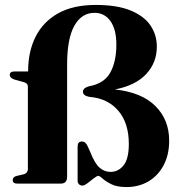

<svg xmlns="http://www.w3.org/2000/svg" viewBox="-20 -744 725 778"><path d="M665.5 -174Q665.5 -117 643.2 -74.8Q621 -32.5 581.8 -9.2Q542.5 14 492.5 14Q455 14 432 2.8Q409 -8.5 396.5 -19.8Q384 -31 379 -31.5Q373 -31.5 360.5 -21.8Q348 -12 335 -2Q322 8 314 8Q305 8 299.8 2.2Q294.5 -3.5 294.5 -11V-150Q294.5 -170.5 311.5 -170.5Q320 -170.5 325 -166Q330 -161.5 334 -154L346 -127.5Q364 -81.5 383.5 -64.5Q403 -47.5 428 -47.5Q459.5 -47.5 480.8 -74Q502 -100.5 502 -161Q502 -245.5 459.2 -295.5Q416.5 -345.5 342 -351.5Q316 -356.5 316 -372.5Q316 -379 320.8 -384.2Q325.5 -389.5 339 -394Q402 -405 426.8 -449.8Q451.5 -494.5 451.5 -563.5Q451.5 -624.5 427.8 -658.2Q404 -692 363 -692Q310.5 -692 281.2 -639.5Q252 -587 252 -483.5V-28Q252 0 226 0H50.5Q31.5 0 31.5 -14Q31.5 -27 47 -31L75 -37.5Q93 -42 93 -60.5V-390.5Q93 -400.5 88.5 -404.8Q84 -409 77 -411L39 -421.5Q19.5 -428 19.5 -440.5Q19.5 -454.5 39.5 -454.5H94V-456.5Q94 -535 124.2 -595.2Q154.5 -655.5 215.2 -689.8Q276 -724 368 -724Q454.5 -724 509.2 -701.5Q564 -679 589.8 -640.8Q615.5 -602.5 615.5 -555Q615.5 -490 572.2 -443.8Q529 -397.5 445.5 -381.5Q554 -370 609.8 -314.2Q665.5 -258.5 665.5 -174Z"/></svg>

Font: Fraunces 72pt
Style: Bold
Weight: 700
Version: Version 1.000;[b76b70a41]